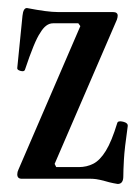

<svg xmlns="http://www.w3.org/2000/svg" viewBox="-20 -445 348 478"><path d="M273 13Q272 13 262 11Q252 9 242 6Q227 2 219.5 1Q212 0 205 0H34Q23 0 23 -11Q23 -17 26 -23L180 -380L175 -387H112Q94 -387 80 -363Q66 -343 42 -271Q40 -266 31 -268.5Q22 -271 23 -276L36 -406Q38 -425 47 -425Q73 -420 92 -417.5Q111 -415 124 -415H261Q273 -415 273 -406Q273 -402 271 -396L116 -37L120 -29H176Q196 -29 212.5 -37.5Q229 -46 243.5 -69.5Q258 -93 272 -139Q274 -145 286.5 -142Q299 -139 298 -131Q290 -75 288.5 -47.5Q287 -20 287 -6Q287 13 273 13Z"/></svg>

Font: Junicode Two Beta Condensed
Style: Regular
Weight: 400
Width: 3
Designer: Peter S. Baker
Foundry: Briery Creek Software
Version: Version 1.053; ttfautohint (v1.8.4)